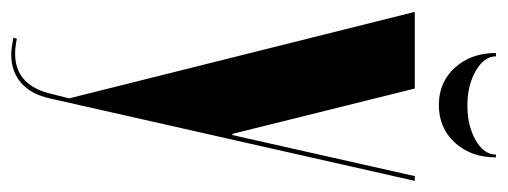

<svg xmlns="http://www.w3.org/2000/svg" viewBox="-304 -586 886 335"><g transform="rotate(90 138.5 -418.0)"><path d="M240.2 -840.8H245.1Q245.1 -797.4 219.5 -769.3Q193.8 -741.2 153.8 -741.2Q113.8 -741.2 88.4 -769.3Q63 -797.4 63 -840.8H68.8Q68.8 -820.3 94 -805.7Q119.1 -791 154.8 -791Q189.9 -791 215.1 -805.4Q240.2 -819.8 240.2 -840.8ZM125 -699.2 204.1 -380.9H206.1L277.8 -699.2H286.1L142.1 -62Q134.8 -29.3 115 -12.2Q95.2 4.9 65.9 4.9Q55.7 4.9 36.1 1L38.1 -4.9Q115.2 11.7 133.8 -63L142.1 -96.2L-8.8 -699.2Z"/></g></svg>

Font: Moniqa Black Display
Style: Regular
Weight: 900
Designer: Rajesh Rajput
Foundry: Rajesh Rajput
Version: Version 1.000